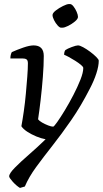

<svg xmlns="http://www.w3.org/2000/svg" viewBox="-20 -723 506 943"><path d="M78 200Q60 189 42.5 169.5Q25 150 25 143Q25 129 53 100.5Q81 72 122.5 36Q164 0 204 -39Q182 -43 158 -53Q134 -63 114 -76Q94 -89 85 -103Q91 -135 97 -177Q103 -219 107 -263Q111 -307 114 -346Q117 -385 117 -412Q117 -427 110 -431.5Q103 -436 90 -436H31Q31 -454 38 -467Q62 -478 93.5 -489Q125 -500 145 -500Q195 -500 195 -448Q195 -403 190.5 -345Q186 -287 179.5 -231.5Q173 -176 167 -137Q173 -129 187 -121Q201 -113 216.5 -107Q232 -101 241 -101Q245 -101 261 -123.5Q277 -146 298.5 -181.5Q320 -217 340.5 -256.5Q361 -296 375 -331.5Q389 -367 389 -389Q389 -395 377.5 -404.5Q366 -414 349.5 -424.5Q333 -435 318 -443Q303 -451 295 -454Q295 -469 301 -477Q311 -484 332.5 -492Q354 -500 363 -500Q372 -500 388.5 -491Q405 -482 422.5 -469Q440 -456 452.5 -443.5Q465 -431 465 -425Q465 -399 453.5 -363Q442 -327 421 -287Q377 -201 329.5 -132.5Q282 -64 237.5 -7.5Q193 49 157.5 97.5Q122 146 102 193ZM280 -587Q273 -587 263 -598Q253 -609 245.5 -624Q238 -639 238 -649Q238 -659 254 -671.5Q270 -684 289.5 -693.5Q309 -703 318 -703Q319 -703 320 -703Q322 -703 324 -703Q332 -703 341 -691.5Q350 -680 356.5 -665Q363 -650 363 -640Q363 -630 348 -617.5Q333 -605 315 -596Q297 -587 286 -587Q285 -587 284 -587Q282 -587 280 -587Z"/></svg>

Font: Texturina Light
Style: Italic
Weight: 300
Italic angle: -11°
Designer: Guillermo Torres Carreño
Foundry: Omnibus-Type
Version: Version 1.002; ttfautohint (v1.8.3)